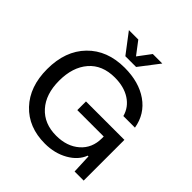

<svg xmlns="http://www.w3.org/2000/svg" viewBox="-244 -1114 1300 1300"><g transform="rotate(45 406.0 -464.0)"><path d="M389 9Q232 9 137.5 -91Q43 -191 43 -359Q43 -533 142.5 -635Q242 -737 408 -737Q545 -737 635 -674Q725 -611 744 -499H633Q615 -566 555.5 -604.5Q496 -643 408 -643Q288 -643 222 -566.5Q156 -490 156 -361Q156 -232 223 -157.5Q290 -83 405 -83Q508 -83 572.5 -139.5Q637 -196 637 -290V-307H384V-390H752V0H665L659 -139H652Q627 -73 554.5 -32Q482 9 389 9ZM356 -795 248 -937H338L408 -845L477 -937H568L459 -795Z"/></g></svg>

Font: Mona Sans Medium
Style: Regular
Weight: 500
Designer: Deni Anggara
Foundry: GitHub
Version: Version 2.000;Glyphs 3.2.3 (3260)